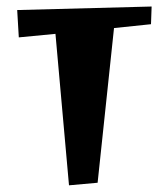

<svg xmlns="http://www.w3.org/2000/svg" viewBox="-20 -552 492 583"><path d="M32.2 -521.5 440.4 -532.2 438.5 -478.5 326.2 -466.8 276.4 2.9 189.5 10.7 148.4 -449.2 37.1 -438.5Z"/></svg>

Font: Ravi Prakash
Style: Regular
Weight: 400
Designer: Appaji Ambarisha Darbha
Version: Version 1.0.4; ttfautohint (v1.2.42-39fb)